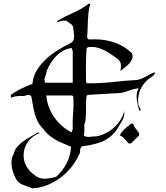

<svg xmlns="http://www.w3.org/2000/svg" viewBox="-20 -777 899 1040"><path d="M377 -254 371 -260H231Q233 -230 243.5 -200.5Q254 -171 272 -144.5Q290 -118 314.5 -96Q339 -74 368 -60L374 -78Q372 -118 376 -164.5Q380 -211 377 -254ZM374 -329V-500L368 -517Q344 -514 323 -502.5Q302 -491 284.5 -473.5Q267 -456 254 -434.5Q241 -413 233 -392Q231 -376 224 -359.5Q217 -343 225 -329ZM820 -386Q819 -377 814 -371.5Q809 -366 802 -361Q795 -356 788 -351.5Q781 -347 776 -341Q748 -315 736 -280.5Q724 -246 730 -209Q732 -201 737 -194.5Q742 -188 742 -179H734Q725 -208 721 -239Q717 -270 730 -299Q701 -295 671 -283.5Q641 -272 608 -272L455 -263L449 -257Q446 -238 446 -218V-178Q446 -158 444.5 -138.5Q443 -119 437 -102Q436 -88 437 -73Q438 -58 434 -44Q441 -37 449 -36Q457 -35 465.5 -35.5Q474 -36 483 -37.5Q492 -39 500 -38Q526 -42 551 -54.5Q576 -67 597 -85.5Q618 -104 632.5 -127Q647 -150 653 -176Q656 -147 641 -122L611 -72Q576 -26 527.5 -8Q479 10 425 15Q414 24 414 38Q414 53 407 63Q390 100 363.5 132Q337 164 304 188Q271 212 233.5 226.5Q196 241 156 243Q145 238 134 234.5Q123 231 112 227Q101 223 90.5 217Q80 211 72 201Q63 186 55.5 168Q48 150 44.5 131Q41 112 42.5 93Q44 74 54 57Q59 35 73.5 18Q88 1 107 -12.5Q126 -26 147 -37.5Q168 -49 186 -60L195 -56Q159 -44 134.5 -12.5Q110 19 108 57Q106 94 123 123.5Q140 153 171 174Q195 193 226.5 191Q258 189 285 180Q320 148 341 107Q362 66 365 18L323 0Q302 -8 282.5 -19Q263 -30 245.5 -44.5Q228 -59 213 -80Q195 -98 184.5 -118.5Q174 -139 168 -161.5Q162 -184 158 -208L150 -254Q145 -261 140 -262.5Q135 -264 129 -262.5Q123 -261 117 -259Q111 -257 105 -257Q87 -258 70.5 -256Q54 -254 39 -248V-263Q66 -283 95.5 -297Q125 -311 156 -323Q159 -364 180 -397.5Q201 -431 231 -458.5Q261 -486 296.5 -507.5Q332 -529 365 -545Q375 -552 378.5 -562Q382 -572 381.5 -583.5Q381 -595 379 -606.5Q377 -618 377 -628Q373 -642 362 -648.5Q351 -655 341 -664Q325 -666 314.5 -664.5Q304 -663 291 -655V-664Q333 -689 377 -708Q421 -727 461 -757H470Q462 -734 459.5 -711.5Q457 -689 456 -666Q455 -643 454.5 -619Q454 -595 452 -571L461 -563Q527 -568 587 -551Q647 -534 695 -488Q701 -471 695.5 -457.5Q690 -444 679.5 -432.5Q669 -421 655.5 -411Q642 -401 632 -392Q636 -406 635 -425Q634 -444 617 -458L580 -484Q561 -497 541.5 -506.5Q522 -516 500.5 -520.5Q479 -525 455 -521L449 -515Q446 -472 445.5 -423Q445 -374 446 -332L452 -326Q520 -325 587.5 -332.5Q655 -340 724 -344Q750 -350 773 -364Q796 -378 820 -386ZM734 -44 689 0H677Q667 -12 655 -25Q643 -38 629 -44Q636 -59 646.5 -70Q657 -81 671 -92Q675 -93 679 -97.5Q683 -102 687 -105Q691 -108 695 -108Q699 -108 704 -102Q705 -94 710 -87Q715 -80 720.5 -73.5Q726 -67 730.5 -60Q735 -53 734 -44Z"/></svg>

Font: Railway
Style: Regular
Weight: 400
Version: 1.000